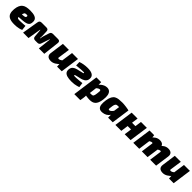

<svg xmlns="http://www.w3.org/2000/svg" viewBox="598 -2544 4755 4755"><g transform="rotate(45 2975.0 -167.0)"><path d="M326 -514Q430 -514 487 -492.5Q544 -471 563.5 -430Q583 -389 574 -328Q568 -283 543 -258Q518 -233 473.5 -221Q429 -209 361 -204L95 -184L108 -283L306 -303Q327 -305 341 -308.5Q355 -312 363.5 -321Q372 -330 374 -349Q375 -360 372 -367Q369 -374 359 -377Q349 -380 328 -379Q307 -379 293 -373.5Q279 -368 270 -355.5Q261 -343 254.5 -320Q248 -297 242 -261Q234 -212 236.5 -188Q239 -164 256 -156.5Q273 -149 307 -149Q328 -149 364.5 -150.5Q401 -152 441.5 -154.5Q482 -157 512 -160L526 -32Q491 -16 451 -6Q411 4 370 8Q329 12 289 12Q175 12 114 -19Q53 -50 33 -109.5Q13 -169 21 -254Q29 -334 53 -385Q77 -436 115 -464Q153 -492 206 -503Q259 -514 326 -514Z M1313 -500Q1351 -500 1367.5 -481.5Q1384 -463 1380 -425L1331 0H1141L1180 -348H1170L1098 -133Q1088 -101 1068.5 -87Q1049 -73 1016 -73H936Q903 -73 884 -91Q865 -109 863 -141L845 -348H836L779 0H589L659 -421Q664 -462 682.5 -481Q701 -500 741 -500H906Q942 -500 959.5 -483Q977 -466 978 -431L984 -284Q984 -262 983 -243Q982 -224 980 -199H990Q995 -223 998 -242Q1001 -261 1007 -283L1056 -439Q1072 -500 1137 -500Z M1694 -500 1649 -189Q1647 -173 1654 -167.5Q1661 -162 1672 -162Q1696 -162 1719 -173Q1742 -184 1779 -212L1815 -126Q1749 -53 1690 -19.5Q1631 14 1571 14Q1493 14 1457.5 -23.5Q1422 -61 1432 -130L1483 -500ZM2012 -500 1943 0H1779L1773 -134L1754 -146L1804 -500Z M2340 -514Q2391 -514 2433 -506.5Q2475 -499 2505.5 -481.5Q2536 -464 2552 -436Q2568 -408 2566 -366Q2565 -320 2545 -289.5Q2525 -259 2496.5 -241.5Q2468 -224 2441.5 -215.5Q2415 -207 2400 -204L2289 -179Q2252 -171 2241.5 -165.5Q2231 -160 2231 -152Q2231 -144 2238.5 -140Q2246 -136 2267 -136Q2288 -136 2327 -138Q2367 -141 2399.5 -143.5Q2432 -146 2460 -149Q2488 -152 2511 -155L2528 -30Q2496 -20 2463 -10.5Q2430 -1 2388 5Q2346 11 2288 11Q2199 11 2139.5 -6Q2080 -23 2052.5 -59.5Q2025 -96 2031 -156Q2038 -222 2077 -255Q2116 -288 2179 -303L2297 -331Q2326 -338 2345.5 -342.5Q2365 -347 2363 -360Q2363 -366 2356.5 -368.5Q2350 -371 2334.5 -371Q2319 -371 2291 -370Q2276 -370 2263 -369Q2250 -368 2230.5 -366.5Q2211 -365 2178.5 -362Q2146 -359 2093 -354L2089 -471Q2136 -490 2203 -502Q2270 -514 2340 -514Z M3025 -512Q3082 -512 3117 -480.5Q3152 -449 3164.5 -388Q3177 -327 3165 -236Q3155 -158 3134 -109Q3113 -60 3083 -33.5Q3053 -7 3015 3.5Q2977 14 2932 14Q2908 14 2875.5 11.5Q2843 9 2808.5 3.5Q2774 -2 2744.5 -11.5Q2715 -21 2697 -35L2717 -113Q2752 -113 2782.5 -113Q2813 -113 2862 -113Q2887 -113 2902 -118Q2917 -123 2925.5 -135.5Q2934 -148 2939.5 -171Q2945 -194 2950 -230Q2957 -279 2957.5 -305Q2958 -331 2951 -341Q2944 -351 2928 -351Q2912 -351 2892.5 -342Q2873 -333 2855 -318.5Q2837 -304 2825 -287L2787 -367Q2797 -382 2818.5 -406Q2840 -430 2871.5 -454.5Q2903 -479 2942 -495.5Q2981 -512 3025 -512ZM2824 -500V-374L2846 -358L2805 -27L2794 -11Q2795 14 2793.5 39.5Q2792 65 2787 94L2773 180H2563L2657 -500Z M3554 -514Q3580 -514 3615.5 -511Q3651 -508 3687.5 -503Q3724 -498 3753.5 -492.5Q3783 -487 3797 -482L3634 -376Q3609 -377 3586 -377Q3563 -377 3528 -377Q3512 -377 3498 -373.5Q3484 -370 3473 -359.5Q3462 -349 3453 -327.5Q3444 -306 3439 -270Q3432 -219 3429.5 -192.5Q3427 -166 3434 -157Q3441 -148 3460 -149Q3479 -151 3502 -169.5Q3525 -188 3546 -216.5Q3567 -245 3580 -277L3614 -221Q3599 -148 3565.5 -97.5Q3532 -47 3483 -20Q3434 7 3370 12Q3298 17 3262 -16Q3226 -49 3219 -113Q3212 -177 3225 -264Q3239 -353 3266.5 -403.5Q3294 -454 3335.5 -477.5Q3377 -501 3432 -507.5Q3487 -514 3554 -514ZM3592 -500 3797 -482 3729 0H3567L3565 -109L3538 -125Z M4099 -500 4029 0H3822L3892 -500ZM4203 -330 4185 -195H4049L4068 -330ZM4424 -500 4354 0H4148L4218 -500Z M4681 -500 4690 -398 4710 -386 4657 0H4448L4518 -500ZM4869 -514Q4942 -514 4976.5 -476.5Q5011 -439 5001 -370L4949 0H4748L4791 -311Q4794 -328 4788.5 -332.5Q4783 -337 4772 -337Q4762 -337 4748 -333Q4734 -329 4715.5 -318.5Q4697 -308 4672 -289L4636 -374Q4699 -448 4752 -481Q4805 -514 4869 -514ZM5166 -514Q5241 -514 5275.5 -476Q5310 -438 5300 -370L5248 0H5040L5083 -311Q5085 -328 5079 -332.5Q5073 -337 5064 -337Q5055 -337 5041.5 -333Q5028 -329 5010 -318.5Q4992 -308 4969 -289L4932 -374Q4995 -448 5048.5 -481Q5102 -514 5166 -514Z M5614 -500 5569 -189Q5567 -173 5574 -167.5Q5581 -162 5592 -162Q5616 -162 5639 -173Q5662 -184 5699 -212L5735 -126Q5669 -53 5610 -19.5Q5551 14 5491 14Q5413 14 5377.5 -23.5Q5342 -61 5352 -130L5403 -500ZM5932 -500 5863 0H5699L5693 -134L5674 -146L5724 -500Z"/></g></svg>

Font: Exo 2 Black
Style: Italic
Weight: 900
Italic angle: -8°
Designer: Natanael Gama
Foundry: Natanael Gama
Version: Version 2.010